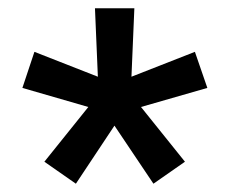

<svg xmlns="http://www.w3.org/2000/svg" viewBox="-20 -767 554 463"><path d="M163 -324 87 -377 193 -509 34 -555 63 -642 216 -582 209 -747H304L297 -582L450 -642L480 -555L320 -509L426 -377L350 -324L256 -464Z"/></svg>

Font: IBM Plex Sans Hebrew Medium
Style: Regular
Weight: 500
Designer: Mike Abbink, Paul van der Laan, Pieter van Rosmalen, Yanek Iontef
Foundry: Bold Monday
Version: Version 1.2